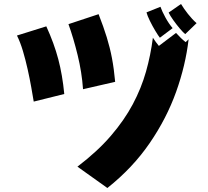

<svg xmlns="http://www.w3.org/2000/svg" viewBox="-20 -872 1040 962"><path d="M908 -701Q898 -709 881 -729Q864 -749 848 -771.5Q832 -794 825 -809L887 -852Q900 -830 921.5 -802.5Q943 -775 965 -756ZM781 -683Q773 -693 758.5 -717Q744 -741 731 -767.5Q718 -794 714 -810L784 -838Q792 -815 809 -784Q826 -753 845 -731ZM323 -751 474 -801Q499 -737 515 -685Q531 -633 541 -580.5Q551 -528 557 -462L396 -425Q390 -510 369 -596Q348 -682 323 -751ZM65 -694 212 -740Q251 -655 272 -575.5Q293 -496 302 -401L149 -363Q144 -393 136.5 -435.5Q129 -478 118.5 -525Q108 -572 95 -616Q82 -660 65 -694ZM368 -37Q468 -113 535.5 -191.5Q603 -270 645.5 -350Q688 -430 711.5 -513Q735 -596 746 -683Q761 -660 776 -642L862 -707Q887 -679 910 -661L925 -675Q910 -545 862.5 -412Q815 -279 730 -155Q645 -31 518 70Z"/></svg>

Font: Mochiy Pop One
Style: Regular
Weight: 400
Designer: FONTDASU
Foundry: FONTDASU / Google Inc. / Adobe
Version: Version 2.000